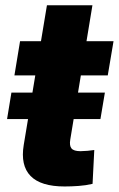

<svg xmlns="http://www.w3.org/2000/svg" viewBox="-20 -689 443 715"><path d="M370.6 -344.2 354 -245.6H6.3L22.5 -344.2ZM402.8 -535.6 381.3 -408.2H33.7L54.7 -535.6ZM154.8 -669.4H324.2L241.7 -169.4Q237.8 -146.5 246.3 -136.2Q254.9 -126 279.8 -126Q289.6 -126 306.4 -127.4Q323.2 -128.9 331.1 -130.4L324.7 -4.4Q300.3 1.5 273.2 3.4Q246.1 5.4 220.7 5.4Q131.8 5.4 93.8 -33.7Q55.7 -72.8 68.4 -149.4Z"/></svg>

Font: Inter 20pt ExtraBold
Style: Italic
Weight: 800
Italic angle: -9.3988°
Version: Version 4.001;git-66647c0bb